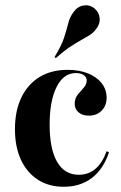

<svg xmlns="http://www.w3.org/2000/svg" viewBox="-20 -692 454 723"><path d="M220.2 11.3Q163.7 11.3 122.6 -15.3Q81.5 -41.9 58.9 -90.3Q36.3 -138.7 36.3 -205.6Q36.3 -275 60.5 -325Q84.7 -375 129 -402Q173.4 -429 234.7 -429Q278.2 -429 311.3 -415.7Q344.4 -402.4 362.9 -378.6Q381.5 -354.8 381.5 -324.2Q381.5 -294.4 362.9 -275.4Q344.4 -256.5 314.5 -256.5Q290.3 -256.5 275.8 -269Q261.3 -281.5 261.3 -300.8Q261.3 -321.8 272.6 -335.5Q283.9 -349.2 295.2 -361.7Q306.5 -374.2 306.5 -388.7Q306.5 -401.6 295.2 -409.3Q283.9 -416.9 265.3 -416.9Q219.4 -416.9 193.1 -364.5Q166.9 -312.1 166.9 -222.6Q166.9 -130.6 195.2 -82.3Q223.4 -33.9 276.6 -33.9Q312.9 -33.9 339.1 -56Q365.3 -78.2 381.5 -122.6L390.3 -118.5Q369.4 -54.8 325.8 -21.8Q282.3 11.3 220.2 11.3ZM190.3 -473.4 185.5 -477.4Q212.1 -521 221.8 -551.6Q231.5 -582.3 237.1 -604.8Q242.7 -627.4 256.5 -646Q271.8 -667.7 294.8 -671.4Q317.7 -675 335.5 -660.5Q353.2 -646 355.2 -623.8Q357.3 -601.6 341.1 -581.5Q330.6 -567.7 316.1 -558.9Q301.6 -550 283.5 -539.9Q265.3 -529.8 242.3 -514.5Q219.4 -499.2 190.3 -473.4Z"/></svg>

Font: Playfair 144pt SemiCondensed ExtraBold
Style: Regular
Weight: 800
Width: 4
Designer: Claus Eggers Sørensen
Foundry: Claus Eggers Sørensen
Version: Version 2.203